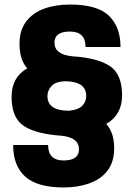

<svg xmlns="http://www.w3.org/2000/svg" viewBox="-20 -813 589 846"><path d="M260 13Q145 13 91.5 -34.5Q38 -82 38 -174H192Q192 -106 260 -106Q328 -106 328 -155Q328 -207 251 -215Q142 -222 86.5 -257Q31 -292 31 -387Q31 -472 100 -512Q66 -549 66 -620Q66 -680 95.5 -718.5Q125 -757 175 -775Q225 -793 288 -793Q409 -793 460 -743.5Q511 -694 511 -606H357Q357 -674 288 -674Q220 -674 220 -625Q220 -573 298 -565Q410 -558 464 -522Q518 -486 518 -393Q518 -307 448 -267Q483 -229 483 -160Q483 -99 453.5 -61Q424 -23 373.5 -5Q323 13 260 13ZM284 -325Q325 -329 342.5 -347Q360 -365 360 -390Q360 -452 273 -455Q227 -455 208 -435Q189 -415 189 -390Q189 -325 284 -325Z"/></svg>

Font: Tanohe Sans
Style: Bold
Weight: 700
Designer: Village Type and Design LLC & Cristiano Sobral
Foundry: Cooper Hewitt Smithsonian Design Museum
Version: Version 1.00;September 29, 2021;FontCreator 13.0.0.2655 64-b